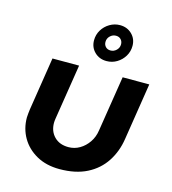

<svg xmlns="http://www.w3.org/2000/svg" viewBox="-113 -850 855 954"><g transform="rotate(15 314.0 -372.5)"><path d="M603 -510 557 -217Q547 -151 513 -99Q479 -47 421 -17.5Q363 12 280 12Q212 12 162 -16Q112 -44 85 -90.5Q58 -137 58 -194Q58 -203 59.5 -214.5Q61 -226 62 -236L105 -510H242L197 -225Q196 -219 195.5 -213.5Q195 -208 195 -203Q195 -160 222 -132.5Q249 -105 295 -105Q326 -105 352.5 -120.5Q379 -136 397.5 -163Q416 -190 421 -225L466 -510ZM367 -567Q330 -567 305.5 -591Q281 -615 281 -651Q281 -680 295.5 -704Q310 -728 334.5 -742.5Q359 -757 387 -757Q424 -757 448.5 -733Q473 -709 473 -673Q473 -644 458.5 -620Q444 -596 420 -581.5Q396 -567 367 -567ZM373 -623Q390 -623 403 -635.5Q416 -648 416 -666Q416 -681 406.5 -691Q397 -701 381 -701Q364 -701 351 -688.5Q338 -676 338 -658Q338 -643 347.5 -633Q357 -623 373 -623Z"/></g></svg>

Font: MuseoModerno SemiBold
Style: Italic
Weight: 600
Italic angle: -9°
Designer: Pablo Cosgaya, Héctor Gatti, Marcela Romero, and the Authors of The MuseoModerno Project.
Foundry: Omnibus-Type Team
Version: Version 1.003